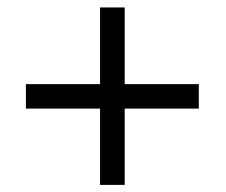

<svg xmlns="http://www.w3.org/2000/svg" viewBox="-20 -614 612 521"><path d="M318.4 -385.7H519.5V-319.3H318.4V-112.3H251.5V-319.3H50.3V-385.7H251.5V-593.8H318.4Z"/></svg>

Font: Wonky
Style: Regular
Weight: 400
Designer: Monotype Design Team
Foundry: Monotype Imaging Inc.
Version: Version 3.000